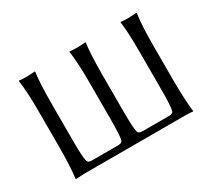

<svg xmlns="http://www.w3.org/2000/svg" viewBox="-126 -872 1212 1098"><g transform="rotate(-30 480.0 -322.5)"><path d="M858.9 -200.2Q859.9 -67.4 869.1 0L867.2 2.9Q850.1 0 815.9 0H147Q147 0 94.2 2.9L92.8 0Q102.5 -67.9 103 -200.2V-444.8Q103 -566.9 91.8 -645L94.2 -647.9Q112.3 -645 146 -645Q146 -645 198.2 -647.9L199.2 -645Q189.5 -579.1 189 -444.8V-200.2Q189 -86.4 196.8 -59.1Q201.7 -43.9 225.1 -43.9H400.9Q423.8 -43.9 429.2 -59.1Q437 -85.9 437 -200.2V-444.8Q437 -566.9 425.8 -645L428.2 -647.9Q446.3 -645 480 -645Q480 -645 532.2 -647.9L533.2 -645Q523.4 -579.1 522.9 -444.8V-200.2Q522.9 -86.4 530.8 -59.1Q535.6 -43.9 559.1 -43.9H736.8Q759.8 -43.9 765.1 -59.1Q772.9 -85.9 772.9 -200.2V-444.8Q772.9 -578.6 763.2 -645L764.2 -647.9Q781.2 -645 815.9 -645Q815.9 -645 868.2 -647.9L870.1 -645Q858.9 -566.9 858.9 -444.8Z"/></g></svg>

Font: Biolilbert
Style: Regular
Weight: 400
Designer: Philipp H. Poll
Foundry: Philipp H. Poll
Version: Version 1.1.0